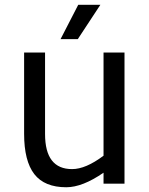

<svg xmlns="http://www.w3.org/2000/svg" viewBox="-20 -770 623 805"><path d="M400.9 -750 306.2 -606H233.9L308.1 -750ZM414.1 -549.8H502V0H414.1V-45.9Q325.7 15.1 257.8 15.1Q166.5 15.1 123.8 -40Q81.1 -95.2 81.1 -209V-549.8H168.9V-208Q168.9 -61 282.2 -61Q339.4 -61 414.1 -117.2Z"/></svg>

Font: Stilu
Style: Regular
Weight: 400
Designer: Genilson Lima Santos
Foundry: Genilson Lima Santos
Version: Version 1.200;PS 001.200;hotconv 1.0.88;makeotf.lib2.5.64775